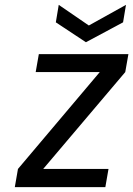

<svg xmlns="http://www.w3.org/2000/svg" viewBox="-20 -771 549 791"><path d="M487 -679 334 -597 210 -679 222 -751 346 -666 499 -751ZM158 -75H427L414 0H41L54 -75L391 -474H127L140 -548H509L496 -474Z"/></svg>

Font: Fz Poppins
Style: Italic
Weight: 400
Italic angle: -10°
Designer: Ninad Kale (Devanagari), Jonny Pinhorn (Latin)
Foundry: Indian Type Foundry
Version: Vit hóa bi Vntype.Com & FontZin.Com